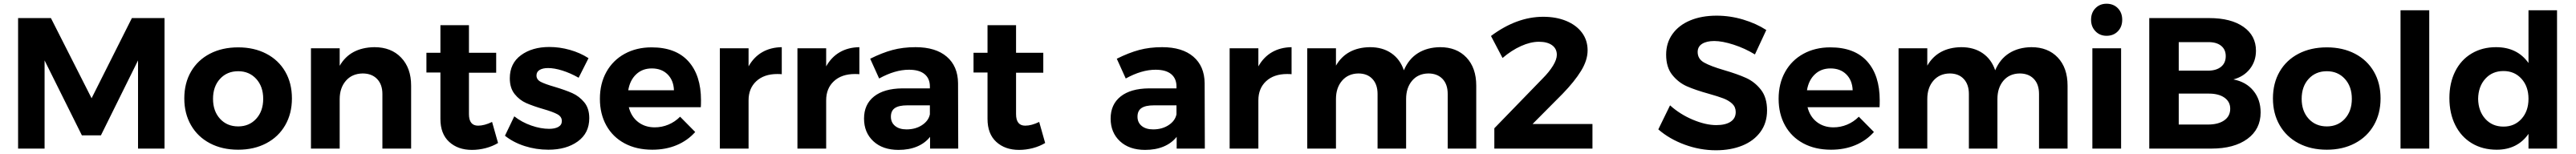

<svg xmlns="http://www.w3.org/2000/svg" viewBox="-20 -797 13808 826"><path d="M77 -700H253L471 -270L687 -700H862V0H720V-473L521 -71H419L219 -473V0H77Z M1545 -269Q1545 -188 1509 -125.5Q1473 -63 1407.5 -28.5Q1342 6 1257 6Q1171 6 1105.5 -28.5Q1040 -63 1004 -125.5Q968 -188 968 -269Q968 -351 1004 -413Q1040 -475 1105.5 -509Q1171 -543 1257 -543Q1342 -543 1407.5 -509Q1473 -475 1509 -413Q1545 -351 1545 -269ZM1122 -267Q1122 -201 1159.5 -160Q1197 -119 1257 -119Q1316 -119 1353.5 -160Q1391 -201 1391 -267Q1391 -333 1353.5 -374Q1316 -415 1257 -415Q1197 -415 1159.5 -374Q1122 -333 1122 -267Z M2184 -338V0H2030V-293Q2030 -344 2001.5 -373.5Q1973 -403 1924 -403Q1867 -402 1834 -363.5Q1801 -325 1801 -265V0H1647V-538H1801V-444Q1857 -542 1987 -544Q2077 -544 2130.5 -488Q2184 -432 2184 -338Z M2650 -30Q2620 -12 2583.5 -2.5Q2547 7 2510 7Q2435 7 2388 -36Q2341 -79 2341 -159V-408H2266V-514H2341V-662H2494V-514H2640V-407H2494V-185Q2494 -123 2543 -123Q2577 -123 2618 -143Z M2918 -432Q2890 -432 2873 -422Q2856 -412 2856 -392Q2856 -370 2879 -358Q2902 -346 2954 -331Q3011 -314 3048 -297.5Q3085 -281 3112 -248.5Q3139 -216 3139 -163Q3139 -83 3077.5 -38.5Q3016 6 2920 6Q2854 6 2793 -13.5Q2732 -33 2687 -69L2737 -173Q2778 -141 2828.5 -123.5Q2879 -106 2924 -106Q2955 -106 2973.5 -116.5Q2992 -127 2992 -148Q2992 -171 2968.5 -184Q2945 -197 2893 -212Q2838 -228 2801.5 -244Q2765 -260 2739 -292.5Q2713 -325 2713 -377Q2713 -457 2773 -501Q2833 -545 2925 -545Q2980 -545 3035 -529.5Q3090 -514 3135 -485L3082 -380Q3038 -405 2995 -418.5Q2952 -432 2918 -432Z M3738 -259Q3738 -235 3737 -222H3351Q3364 -171 3401 -142.5Q3438 -114 3490 -114Q3528 -114 3563 -128.5Q3598 -143 3626 -171L3707 -89Q3666 -43 3607.5 -18.5Q3549 6 3477 6Q3392 6 3328.5 -28Q3265 -62 3230.5 -124Q3196 -186 3196 -267Q3196 -349 3231 -411.5Q3266 -474 3329 -508.5Q3392 -543 3473 -543Q3603 -543 3670.5 -468Q3738 -393 3738 -259ZM3593 -313Q3591 -366 3559 -398Q3527 -430 3474 -430Q3424 -430 3390.5 -398.5Q3357 -367 3348 -313Z M4171 -544V-399Q4163 -400 4147 -400Q4076 -400 4034.5 -361.5Q3993 -323 3993 -259V0H3839V-538H3993V-441Q4021 -491 4066 -517Q4111 -543 4171 -544Z M4587 -544V-399Q4579 -400 4563 -400Q4492 -400 4450.5 -361.5Q4409 -323 4409 -259V0H4255V-538H4409V-441Q4437 -491 4482 -517Q4527 -543 4587 -544Z M4966 0V-63Q4939 -29 4896 -11Q4853 7 4797 7Q4712 7 4662 -39.5Q4612 -86 4612 -161Q4612 -237 4665.5 -279.5Q4719 -322 4817 -323H4965V-333Q4965 -376 4936.5 -399.5Q4908 -423 4853 -423Q4778 -423 4693 -376L4645 -482Q4709 -514 4765 -529Q4821 -544 4888 -544Q4996 -544 5055.5 -493Q5115 -442 5116 -351L5117 0ZM4965 -184V-232H4844Q4799 -232 4777.5 -217.5Q4756 -203 4756 -171Q4756 -140 4778.5 -121.5Q4801 -103 4840 -103Q4888 -103 4923 -126Q4958 -149 4965 -184Z M5583 -30Q5553 -12 5516.5 -2.5Q5480 7 5443 7Q5368 7 5321 -36Q5274 -79 5274 -159V-408H5199V-514H5274V-662H5427V-514H5573V-407H5427V-185Q5427 -123 5476 -123Q5510 -123 5551 -143Z M6288 0V-63Q6261 -29 6218 -11Q6175 7 6119 7Q6034 7 5984 -39.5Q5934 -86 5934 -161Q5934 -237 5987.5 -279.5Q6041 -322 6139 -323H6287V-333Q6287 -376 6258.5 -399.5Q6230 -423 6175 -423Q6100 -423 6015 -376L5967 -482Q6031 -514 6087 -529Q6143 -544 6210 -544Q6318 -544 6377.5 -493Q6437 -442 6438 -351L6439 0ZM6287 -184V-232H6166Q6121 -232 6099.5 -217.5Q6078 -203 6078 -171Q6078 -140 6100.5 -121.5Q6123 -103 6162 -103Q6210 -103 6245 -126Q6280 -149 6287 -184Z M6904 -544V-399Q6896 -400 6880 -400Q6809 -400 6767.5 -361.5Q6726 -323 6726 -259V0H6572V-538H6726V-441Q6754 -491 6799 -517Q6844 -543 6904 -544Z M7894 -338V0H7741V-293Q7741 -345 7713 -374Q7685 -403 7637 -403Q7582 -402 7550 -364Q7518 -326 7518 -266V0H7365V-293Q7365 -344 7337.5 -373.5Q7310 -403 7262 -403Q7207 -402 7174.5 -364Q7142 -326 7142 -266V0H6988V-538H7142V-445Q7198 -542 7324 -544Q7392 -544 7439 -511.5Q7486 -479 7506 -420Q7532 -481 7581.5 -512Q7631 -543 7700 -544Q7789 -544 7841.5 -488.5Q7894 -433 7894 -338Z M8517 -132V0H7991V-109L8250 -376Q8285 -411 8305.5 -444.5Q8326 -478 8326 -503Q8326 -536 8300.5 -554.5Q8275 -573 8230 -573Q8185 -573 8134 -550Q8083 -527 8035 -486L7973 -604Q8111 -707 8253 -707Q8323 -707 8377 -684.5Q8431 -662 8461 -621.5Q8491 -581 8491 -527Q8491 -474 8456 -417Q8421 -360 8357 -294L8196 -132Z M9170 -577Q9129 -577 9105 -562Q9081 -547 9081 -518Q9081 -481 9115.5 -461.5Q9150 -442 9222 -421Q9294 -400 9340.5 -379Q9387 -358 9420 -316Q9453 -274 9453 -205Q9453 -138 9417.5 -89.5Q9382 -41 9320 -16Q9258 9 9179 9Q9094 9 9012 -21Q8930 -51 8870 -103L8933 -232Q8986 -184 9055 -155Q9124 -126 9181 -126Q9230 -126 9257.5 -144Q9285 -162 9285 -196Q9285 -223 9266.5 -240.5Q9248 -258 9219.5 -269Q9191 -280 9141 -294Q9069 -314 9023.5 -334Q8978 -354 8945 -395Q8912 -436 8912 -504Q8912 -567 8946 -614.5Q8980 -662 9041 -687.5Q9102 -713 9183 -713Q9255 -713 9325 -692Q9395 -671 9449 -636L9388 -505Q9334 -538 9273.5 -557.5Q9213 -577 9170 -577Z M10057 -259Q10057 -235 10056 -222H9670Q9683 -171 9720 -142.5Q9757 -114 9809 -114Q9847 -114 9882 -128.5Q9917 -143 9945 -171L10026 -89Q9985 -43 9926.5 -18.5Q9868 6 9796 6Q9711 6 9647.5 -28Q9584 -62 9549.5 -124Q9515 -186 9515 -267Q9515 -349 9550 -411.5Q9585 -474 9648 -508.5Q9711 -543 9792 -543Q9922 -543 9989.5 -468Q10057 -393 10057 -259ZM9912 -313Q9910 -366 9878 -398Q9846 -430 9793 -430Q9743 -430 9709.5 -398.5Q9676 -367 9667 -313Z M11064 -338V0H10911V-293Q10911 -345 10883 -374Q10855 -403 10807 -403Q10752 -402 10720 -364Q10688 -326 10688 -266V0H10535V-293Q10535 -344 10507.5 -373.5Q10480 -403 10432 -403Q10377 -402 10344.5 -364Q10312 -326 10312 -266V0H10158V-538H10312V-445Q10368 -542 10494 -544Q10562 -544 10609 -511.5Q10656 -479 10676 -420Q10702 -481 10751.5 -512Q10801 -543 10870 -544Q10959 -544 11011.5 -488.5Q11064 -433 11064 -338Z M11197 -538H11351V0H11197ZM11357 -691Q11357 -653 11333.5 -629Q11310 -605 11273 -605Q11237 -605 11213.5 -629.5Q11190 -654 11190 -691Q11190 -729 11213.5 -753Q11237 -777 11273 -777Q11310 -777 11333.5 -753Q11357 -729 11357 -691Z M12074 -525Q12074 -469 12041.5 -427.5Q12009 -386 11953 -371Q12021 -358 12060 -310.5Q12099 -263 12099 -194Q12099 -104 12028 -52Q11957 0 11835 0H11502V-700H11824Q11940 -700 12007 -653Q12074 -606 12074 -525ZM11912 -496Q11912 -532 11886.5 -552Q11861 -572 11816 -571H11660V-418H11816Q11861 -418 11886.5 -438.5Q11912 -459 11912 -496ZM11936 -214Q11936 -252 11904 -274Q11872 -296 11816 -295H11660V-129H11816Q11872 -129 11904 -151.5Q11936 -174 11936 -214Z M12742 -269Q12742 -188 12706 -125.5Q12670 -63 12604.5 -28.5Q12539 6 12454 6Q12368 6 12302.5 -28.5Q12237 -63 12201 -125.5Q12165 -188 12165 -269Q12165 -351 12201 -413Q12237 -475 12302.5 -509Q12368 -543 12454 -543Q12539 -543 12604.5 -509Q12670 -475 12706 -413Q12742 -351 12742 -269ZM12319 -267Q12319 -201 12356.5 -160Q12394 -119 12454 -119Q12513 -119 12550.5 -160Q12588 -201 12588 -267Q12588 -333 12550.5 -374Q12513 -415 12454 -415Q12394 -415 12356.5 -374Q12319 -333 12319 -267Z M12849 -742H13003V0H12849Z M13688 -742V0H13535V-79Q13506 -37 13463 -15.5Q13420 6 13365 6Q13289 6 13231.5 -28.5Q13174 -63 13142.5 -126Q13111 -189 13111 -271Q13111 -352 13142 -414Q13173 -476 13230 -510Q13287 -544 13361 -544Q13475 -544 13535 -459V-742ZM13535 -267Q13535 -333 13497.5 -374.5Q13460 -416 13401 -416Q13341 -416 13303.5 -374.5Q13266 -333 13265 -267Q13266 -201 13303.5 -159.5Q13341 -118 13401 -118Q13460 -118 13497.5 -159.5Q13535 -201 13535 -267Z"/></svg>

Font: Montserrat arm2 SemiBold
Style: Regular
Weight: 600
Designer: Julieta Ulanovsky
Foundry: Julieta Ulanovsky
Version: Version 6.000